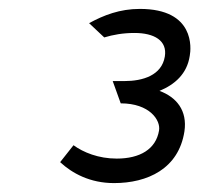

<svg xmlns="http://www.w3.org/2000/svg" viewBox="-20 -860 447 431"><path d="M115 -496C142 -471 182 -449 236 -449C311 -449 381 -481 394 -565C401 -612 376 -642 338 -656C372 -670 400 -694 406 -735C409 -751 418 -840 294 -840C249 -840 213 -826 180 -808L214 -776C234 -782 256 -786 282 -786C326 -786 356 -769 350 -733C343 -691 301 -678 259 -678H233L251 -628C316 -628 341 -590 337 -567C330 -525 294 -504 242 -504C201 -504 167 -518 145 -534Z"/></svg>

Font: Charger Pro
Style: ExtObl
Weight: 400
Designer: Jasper
Foundry: Cannot Into Space Fonts
Version: Version 1.09